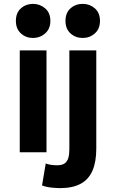

<svg xmlns="http://www.w3.org/2000/svg" viewBox="-20 -786 600 991"><path d="M290 185Q276 185 248 182.5Q220 180 197 171L216 58Q231 63 244 65Q257 67 276 67Q300 67 313.5 57.5Q327 48 332.5 29.5Q338 11 338 -15V-526H477V-19Q477 50 457 95.5Q437 141 395.5 163Q354 185 290 185ZM82 0V-526H220V0ZM150 -590Q114 -590 88 -613.5Q62 -637 62 -678Q62 -720 88 -743Q114 -766 150 -766Q186 -766 213 -743Q240 -720 240 -678Q240 -637 213 -613.5Q186 -590 150 -590ZM407 -590Q370 -590 344 -613.5Q318 -637 318 -678Q318 -720 344 -743Q370 -766 407 -766Q443 -766 469.5 -743Q496 -720 496 -678Q496 -637 469.5 -613.5Q443 -590 407 -590Z"/></svg>

Font: Ubuntu Sans Mono
Style: Regular
Weight: 400
Monospace: yes
Designer: Dalton Maag Ltd
Foundry: Dalton Maag Ltd
Version: Version 1.006